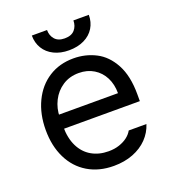

<svg xmlns="http://www.w3.org/2000/svg" viewBox="-132 -806 816 915"><g transform="rotate(-20 276.5 -348.0)"><path d="M42 -260.7Q42 -341.8 72.3 -404.8Q102.5 -467.8 156.7 -502.4Q210.9 -537.1 282.2 -537.1Q342.8 -537.1 394.5 -510.7Q446.3 -484.4 478.5 -424.8Q510.7 -365.2 510.7 -272.5V-237.3H100.6V-308.6H425.8Q425.8 -353.5 408.2 -388.2Q390.6 -422.9 357.9 -442.9Q325.2 -462.9 282.2 -462.9Q235.4 -462.9 200.2 -439.9Q165 -417 145.5 -378.4Q126 -339.8 126 -295.9V-248Q126 -189.5 146.5 -147.9Q167 -106.4 204.1 -85Q241.2 -63.5 290 -63.5Q320.3 -63.5 344.7 -71.8Q369.1 -80.1 386.2 -93.3Q403.3 -106.4 413.1 -124H502.9Q490.2 -84 460.9 -53.7Q431.6 -23.4 387.7 -6.3Q343.8 10.7 290 10.7Q214.8 10.7 158.7 -22.9Q102.5 -56.6 72.3 -118.2Q42 -179.7 42 -260.7ZM277.3 -580.1Q234.4 -580.1 201.7 -596.2Q168.9 -612.3 151.4 -641.1Q133.8 -669.9 133.8 -707H210.9Q210.9 -678.7 227.5 -659.7Q244.1 -640.6 277.3 -640.6Q311.5 -640.6 328.1 -659.7Q344.7 -678.7 344.7 -707H422.9Q422.9 -669.9 405.3 -641.1Q387.7 -612.3 354.5 -596.2Q321.3 -580.1 277.3 -580.1Z"/></g></svg>

Font: Pretendard GOV Variable
Style: Regular
Weight: 400
Designer: Base glyphs from Inter by Rasmus Andersson; Hangul glyphs from Noto Sans CJK(Source Han Sans) by Jang Soo-young and Kang
Foundry: Kil Hyung-jin
Version: Version 1.307;Glyphs 3.2 (3192)